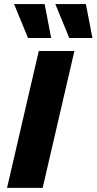

<svg xmlns="http://www.w3.org/2000/svg" viewBox="-20 -906 466 926"><path d="M338.8 -660 185.8 0H14L167 -660ZM195.2 -886.4 226.8 -722.6H115.2L47.8 -886.4ZM394.2 -886.4 425.8 -722.6H314.2L246.8 -886.4Z"/></svg>

Font: Work Sans
Style: Italic
Weight: 400
Italic angle: -13°
Designer: Wei Huang
Foundry: Wei Huang
Version: Version 2.012